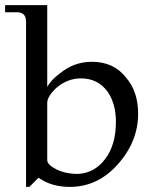

<svg xmlns="http://www.w3.org/2000/svg" viewBox="-35 -723 603 752"><path d="M150 -703V-383Q166 -411 199 -435Q254 -481 325 -481Q410 -481 458 -420Q506 -365 506 -278Q506 -168 426 -79Q348 9 238 9Q166 9 116 -27L80 9H67V-640Q66 -675 32 -675H-15V-703ZM419 -246Q419 -316 387 -363Q349 -416 282 -416Q230 -416 187 -380Q150 -346 150 -320V-96Q150 -78 185 -60Q224 -41 273 -42Q336 -46 377.5 -101Q419 -156 419 -246Z"/></svg>

Font: GFS Didot
Style: Regular
Weight: 400
Designer: Takis Katsoulidis and George D. Matthiopoulos
Foundry: Takis Katsoulidis and George D. Matthiopoulos
Version: Version 1.0